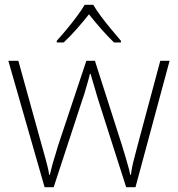

<svg xmlns="http://www.w3.org/2000/svg" viewBox="-20 -784 746 805"><path d="M390 -371Q386 -385 382 -398.5Q378 -412 374.5 -424Q371 -436 367 -449Q363 -462 360 -474H357Q354 -462 350.5 -449Q347 -436 343 -423Q339 -410 335.5 -397Q332 -384 327 -371L205 1H167L15 -529H57L155 -175Q164 -145 169.5 -123.5Q175 -102 179.5 -85Q184 -68 186 -51H189Q192 -63 195 -75.5Q198 -88 202 -102Q206 -116 211.5 -133Q217 -150 223 -172L342 -529H378L492 -173Q500 -148 506 -126.5Q512 -105 517.5 -86.5Q523 -68 526 -51H529Q531 -68 534.5 -85.5Q538 -103 544 -125Q550 -147 557 -175L652 -529H691L548 1H509ZM371 -764Q383 -743 403.5 -715.5Q424 -688 446.5 -661Q469 -634 487 -613V-606H458Q431 -632 403 -664Q375 -696 353 -724Q331 -696 303 -664Q275 -632 247 -606H218V-613Q237 -634 259.5 -661Q282 -688 302.5 -715.5Q323 -743 335 -764Z"/></svg>

Font: Noto Sans Armenian ExtraLight
Style: Regular
Weight: 250
Designer: Monotype Design Team
Foundry: Monotype Imaging Inc.
Version: Version 2.007